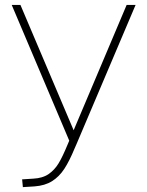

<svg xmlns="http://www.w3.org/2000/svg" viewBox="-20 -559 595 775"><path d="M27.3 -539.1H62.5L293 3.9L268.6 30.3ZM527.3 -539.1 288.1 24.4Q285.2 32.2 281.2 40Q259.8 91.8 239.3 123Q218.8 154.3 189.9 172.4Q161.1 190.4 119.1 193.4L72.3 196.3L69.3 165L114.3 162.1Q152.3 160.2 176.3 143.6Q200.2 127 216.3 100.6Q232.4 74.2 252.9 24.4L491.2 -539.1Z"/></svg>

Font: Min Sans VF VF
Style: Regular
Weight: 400
Designer: Jinseong-Kim, NotoSansCJK, Nunito
Foundry: Jinseong-Kim
Version: Version 1.420;Glyphs 3.1.2 (3151)